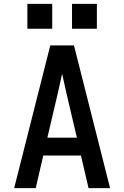

<svg xmlns="http://www.w3.org/2000/svg" viewBox="-20 -969 640 989"><path d="M53 0 177 -490 239 -735H361L547 0H436L397 -168H203L164 0ZM224 -260H376L322 -490Q317 -515 311 -539.5Q305 -564 300 -589Q295 -564 289 -539.5Q283 -515 278 -490ZM479 -821H351V-949H479ZM249 -821H121V-949H249Z"/></svg>

Font: Iosevka SS04 Semibold Extended
Style: Regular
Weight: 600
Width: 7
Monospace: yes
Designer: Belleve Invis
Foundry: Belleve Invis
Version: Version 19.0.0; ttfautohint (v1.8.4)